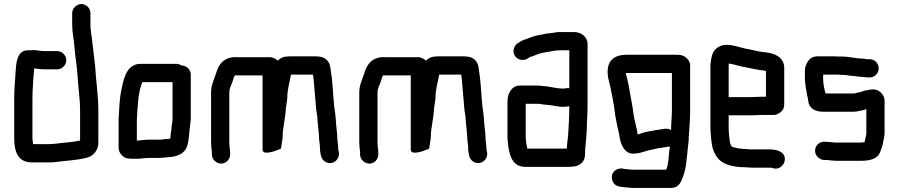

<svg xmlns="http://www.w3.org/2000/svg" viewBox="-20 -773 4432 947"><path d="M262 -521H198C178 -521 164 -526 145 -526C142 -525 138 -525 133 -525H118C70 -525 61 -477 58 -433C55 -382 50 -338 50 -282V-93C50 -24 69 28 137 28H217C227 28 237 28 248 27C303 19 361 18 411 4C440 -3 465 -33 465 -67V-226C465 -305 453 -375 449 -450C444 -498 437 -546 432 -592C430 -613 426 -629 426 -651V-708C426 -732 406 -753 382 -753C358 -753 336 -732 336 -708V-652C336 -614 344 -581 347 -544C350 -498 359 -453 362 -404C365 -347 375 -288 375 -226V-80C352 -75 332 -72 307 -70C276 -68 250 -62 217 -62H143C143 -68 141 -73 141 -80C140 -84 140 -88 140 -93V-282C140 -313 141 -335 143 -361L145 -395C146 -406 147 -416 148 -425C148 -428 148 -432 149 -436H150C163 -433 182 -431 198 -431H262C286 -431 307 -452 307 -476C307 -500 286 -521 262 -521Z M660 -80H655V-183C659 -250 661 -318 682 -368H831V-189C830 -181 830 -176 830 -173C829 -168 828 -161 827 -153L825 -131C822 -117 821 -106 820 -90C818 -89 815 -88 813 -88C808 -88 802 -88 795 -87L777 -85C773 -84 770 -84 767 -84H708C692 -84 674 -80 660 -80ZM615 9C620 10 628 10 637 10H660C675 10 695 6 710 6H767C777 6 792 3 804 3C809 2 813 2 816 2C851 -1 880 -12 896 -37C909 -59 911 -91 914 -121L916 -143C917 -150 918 -155 918 -158C919 -165 920 -174 921 -186V-405C921 -430 900 -450 875 -450C868 -455 859 -458 850 -458H669C654 -458 639 -452 625 -441C597 -418 588 -373 579 -331C569 -287 568 -235 565 -185V-43C565 -18 590 9 615 9Z M1025 -25V-11C1025 13 1047 34 1071 34C1095 34 1115 13 1115 -11V-18C1115 -37 1111 -51 1111 -70V-317C1111 -336 1118 -347 1124 -362L1131 -383C1132 -388 1134 -392 1135 -395C1135 -396 1136 -397 1137 -398C1137 -399 1138 -400 1139 -401H1275V-36C1275 -23 1285 -19 1299 -20C1316 -22 1329 -25 1343 -31C1354 -36 1361 -36 1366 -41C1368 -60 1373 -78 1374 -98C1374 -143 1387 -184 1389 -228C1390 -250 1396 -269 1397 -290C1397 -335 1409 -367 1415 -405H1524C1524 -396 1526 -392 1527 -380C1531 -335 1535 -285 1539 -240C1540 -224 1546 -200 1546 -182C1548 -148 1554 -116 1554 -83C1555 -75 1556 -68 1557 -61C1557 -58 1557 -55 1558 -52V-41C1558 -34 1559 -25 1561 -15L1563 -5C1566 7 1572 17 1583 24C1618 47 1659 14 1651 -24L1649 -34C1648 -37 1648 -40 1648 -42C1648 -47 1648 -52 1647 -57C1647 -68 1644 -76 1644 -87C1644 -112 1640 -133 1638 -158L1636 -186C1634 -215 1628 -246 1626 -274C1622 -325 1619 -382 1611 -429C1608 -472 1585 -495 1539 -495H1408C1381 -495 1365 -489 1350 -474C1337 -485 1324 -491 1311 -491H1149C1087 -495 1057 -456 1045 -409C1036 -381 1021 -354 1021 -317V-73C1021 -55 1023 -39 1025 -25Z M1756 -25V-11C1756 13 1778 34 1802 34C1826 34 1846 13 1846 -11V-18C1846 -37 1842 -51 1842 -70V-317C1842 -336 1849 -347 1855 -362L1862 -383C1863 -388 1865 -392 1866 -395C1866 -396 1867 -397 1868 -398C1868 -399 1869 -400 1870 -401H2006V-36C2006 -23 2016 -19 2030 -20C2047 -22 2060 -25 2074 -31C2085 -36 2092 -36 2097 -41C2099 -60 2104 -78 2105 -98C2105 -143 2118 -184 2120 -228C2121 -250 2127 -269 2128 -290C2128 -335 2140 -367 2146 -405H2255C2255 -396 2257 -392 2258 -380C2262 -335 2266 -285 2270 -240C2271 -224 2277 -200 2277 -182C2279 -148 2285 -116 2285 -83C2286 -75 2287 -68 2288 -61C2288 -58 2288 -55 2289 -52V-41C2289 -34 2290 -25 2292 -15L2294 -5C2297 7 2303 17 2314 24C2349 47 2390 14 2382 -24L2380 -34C2379 -37 2379 -40 2379 -42C2379 -47 2379 -52 2378 -57C2378 -68 2375 -76 2375 -87C2375 -112 2371 -133 2369 -158L2367 -186C2365 -215 2359 -246 2357 -274C2353 -325 2350 -382 2342 -429C2339 -472 2316 -495 2270 -495H2139C2112 -495 2096 -489 2081 -474C2068 -485 2055 -491 2042 -491H1880C1818 -495 1788 -456 1776 -409C1767 -381 1752 -354 1752 -317V-73C1752 -55 1754 -39 1756 -25Z M2756 -336C2730 -336 2701 -344 2676 -347L2656 -349C2648 -350 2640 -351 2631 -351H2545C2504 -351 2483 -313 2483 -273V-101C2483 -94 2483 -86 2484 -79C2490 -15 2502 50 2571 50H2781C2788 50 2795 50 2800 49C2835 49 2865 27 2865 -7C2866 -14 2866 -21 2866 -27C2866 -32 2866 -37 2867 -44C2870 -78 2873 -102 2874 -139C2875 -175 2878 -216 2878 -252V-556C2878 -592 2846 -615 2811 -615H2741C2727 -615 2713 -612 2701 -610L2681 -608C2651 -602 2623 -599 2598 -589C2579 -580 2558 -577 2542 -565C2528 -558 2518 -548 2514 -532C2505 -492 2547 -464 2582 -484C2586 -487 2590 -490 2595 -492C2617 -498 2638 -510 2663 -514C2688 -517 2715 -525 2741 -525H2788V-338C2776 -340 2768 -336 2756 -336ZM2574 -86C2573 -91 2573 -96 2573 -101V-261H2632C2636 -261 2640 -261 2645 -260L2664 -257C2671 -256 2679 -256 2687 -255C2711 -253 2731 -246 2756 -246C2769 -246 2777 -248 2788 -249C2788 -202 2785 -148 2782 -105C2780 -88 2776 -55 2776 -40H2581C2578 -55 2574 -68 2574 -86Z M3290 -132C3269 -144 3244 -135 3221 -132L3206 -130C3205 -129 3202 -128 3199 -128C3172 -125 3148 -118 3125 -109C3123 -123 3123 -129 3119 -143L3114 -165C3110 -180 3108 -190 3105 -208C3101 -244 3093 -282 3087 -316L3081 -352C3078 -366 3075 -379 3072 -390C3069 -402 3067 -405 3067 -413H3294V-229C3294 -197 3290 -166 3290 -132ZM3384 -230V-449C3384 -463 3379 -474 3369 -484C3351 -501 3340 -503 3308 -503H3071C3013 -503 2977 -477 2977 -419C2977 -386 2986 -368 2992 -337C2998 -301 3007 -268 3011 -230C3014 -199 3021 -172 3026 -145L3031 -124L3034 -109C3040 -65 3056 -18 3100 -15C3126 -15 3148 -22 3167 -28C3181 -33 3205 -36 3221 -41L3235 -43C3248 -45 3261 -47 3273 -49C3276 -49 3280 -50 3284 -51C3278 -14 3279 33 3266 64H3101C3092 64 3066 61 3059 60L3049 58C3037 57 3025 60 3015 67C2983 90 2998 143 3036 147L3046 149C3058 150 3089 154 3101 154H3289C3318 154 3332 138 3341 118C3352 92 3359 70 3364 38C3368 -3 3373 -41 3377 -83V-94C3380 -141 3384 -183 3384 -230Z M3677 -294H3583C3580 -294 3577 -294 3574 -293V-449C3574 -451 3574 -455 3575 -460C3589 -456 3599 -456 3613 -451C3649 -441 3688 -436 3725 -428L3742 -426C3746 -425 3751 -424 3756 -423H3758V-296H3739C3726 -296 3692 -294 3677 -294ZM3739 -206H3793C3804 -205 3815 -209 3828 -218C3841 -227 3848 -240 3848 -257V-441C3846 -490 3802 -511 3754 -515L3737 -517C3732 -518 3726 -519 3721 -520C3701 -523 3679 -530 3658 -533C3627 -539 3599 -552 3564 -552C3529 -552 3501 -531 3493 -503C3489 -491 3484 -465 3484 -449V-142C3484 -129 3485 -118 3486 -108C3489 -70 3492 -40 3507 -14C3529 35 3587 52 3658 52C3669 52 3678 54 3689 54H3781C3786 54 3790 56 3794 57C3820 65 3844 45 3849 25C3861 -18 3819 -36 3781 -36H3680C3673 -37 3666 -38 3658 -38C3654 -38 3649 -38 3643 -39C3623 -39 3606 -45 3590 -49C3587 -54 3580 -65 3580 -74C3577 -96 3574 -118 3574 -143V-205C3577 -204 3580 -204 3583 -204H3677C3692 -204 3725 -206 3739 -206Z M4289 -332C4273 -332 4260 -329 4245 -326C4236 -324 4219 -316 4209 -316C4204 -315 4199 -313 4194 -312H4052C4046 -333 4040 -358 4040 -383V-405H4113C4120 -404 4127 -404 4134 -404C4147 -404 4158 -402 4170 -400L4192 -398C4205 -397 4218 -394 4230 -394C4240 -394 4254 -391 4263 -391H4269C4294 -391 4314 -411 4314 -436C4314 -461 4294 -481 4269 -481H4255C4247 -483 4240 -484 4234 -484C4202 -484 4169 -494 4136 -494H4116C4109 -495 4102 -495 4096 -495H4011C3988 -495 3970 -483 3959 -460C3953 -447 3950 -436 3950 -425V-383C3950 -376 3951 -368 3952 -360L3954 -344C3955 -338 3956 -332 3957 -327C3959 -310 3965 -289 3967 -272C3971 -239 4001 -222 4038 -222H4189C4198 -222 4206 -223 4214 -225C4227 -228 4241 -229 4253 -235V-118C4253 -108 4250 -98 4248 -90C4247 -84 4246 -76 4244 -72C4237 -71 4232 -70 4229 -70H4104C4099 -70 4093 -70 4088 -71C4078 -71 4063 -74 4052 -74H4046C4021 -75 4000 -54 4000 -30C4000 -6 4021 15 4044 16H4050C4066 16 4086 20 4104 20H4229C4272 20 4306 10 4320 -20C4326 -38 4334 -54 4337 -77C4339 -89 4343 -102 4343 -118V-277C4343 -304 4317 -332 4289 -332Z"/></svg>

Font: Electronic
Style: Blk
Weight: 900
Version: Version 1.011